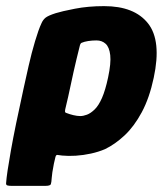

<svg xmlns="http://www.w3.org/2000/svg" viewBox="-42 -501 550 627"><path d="M-22 96Q-20 67 -6.5 -9Q7 -85 35 -212Q42 -244 51.5 -286Q61 -328 72.5 -366.5Q84 -405 93 -424Q98 -436 106.5 -443Q115 -450 140 -458Q159 -464 202.5 -472.5Q246 -481 298 -481Q397 -481 441.5 -424.5Q486 -368 460 -247Q446 -181 421 -134.5Q396 -88 365 -59Q334 -30 301 -14Q280 -5 255 0.5Q230 6 205.5 7.5Q181 9 161 7Q151 6 146 5Q141 4 139 12Q137 19 134 33.5Q131 48 129 61.5Q127 75 127 79Q126 95 124 100.5Q122 106 105 106H-4Q-13 106 -18 104.5Q-23 103 -22 96ZM171 -144Q170 -138 170.5 -135.5Q171 -133 175 -132Q185 -128 197.5 -125Q210 -122 220 -122Q230 -122 242 -126.5Q254 -131 267 -143.5Q280 -156 291 -181Q302 -206 311 -248Q321 -295 318 -321Q315 -347 303 -358Q291 -369 273 -369Q259 -369 246 -367Q233 -365 224 -361Q222 -360 220.5 -357Q219 -354 218 -349Q213 -329 208 -308.5Q203 -288 198.5 -267.5Q194 -247 189.5 -226Q185 -205 180.5 -184.5Q176 -164 171 -144Z"/></svg>

Font: Glory Thin ExtraBold
Style: Italic
Weight: 800
Italic angle: -12°
Version: Version 1.011